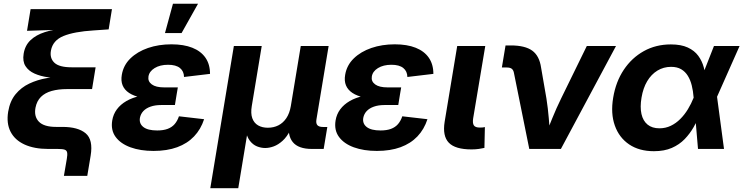

<svg xmlns="http://www.w3.org/2000/svg" viewBox="-20 -775 3868 999"><path d="M312.5 140.1 327.6 51.8Q331.5 29.8 329.3 18.6Q327.1 7.3 316.2 3.7Q305.2 0 280.8 0H231.4Q157.7 0 107.4 -23.2Q57.1 -46.4 34.9 -89.8Q12.7 -133.3 22.5 -193.8Q31.7 -249 61 -284.7Q90.3 -320.3 132.3 -340.1Q174.3 -359.9 221.7 -368.2Q269 -376.5 313.5 -377.4L312.5 -366.7Q270.5 -367.2 230.5 -372.8Q190.4 -378.4 159.4 -392.3Q128.4 -406.2 112.5 -431.2Q96.7 -456.1 103 -495.1Q109.9 -538.6 138.7 -565.9Q167.5 -593.3 213.4 -607.9Q259.3 -622.6 316.9 -627L319.8 -621.1L120.6 -614.7L139.2 -727.5H562.5L545.4 -622.1L467.3 -616.7Q365.7 -610.4 310.3 -587.6Q254.9 -564.9 245.1 -512.2Q237.8 -472.7 262.9 -448.7Q288.1 -424.8 353 -424.8H477.5L459 -311.5H329.1Q283.7 -311.5 249 -301.8Q214.4 -292 192.9 -270.8Q171.4 -249.5 164.6 -214.4Q156.2 -168.9 182.4 -141.8Q208.5 -114.7 272 -114.7H304.7Q386.2 -114.7 425.8 -81.3Q465.3 -47.9 451.7 34.7L434.1 140.1Z M778.8 10.3Q710.4 10.3 658.9 -8.5Q607.4 -27.3 581.5 -62.7Q555.7 -98.1 564 -148.4Q569.3 -180.7 588.1 -206.1Q606.9 -231.4 637.7 -249.3Q668.5 -267.1 710.9 -276.4Q753.4 -285.6 806.6 -285.6H899.4L890.1 -228.5H817.9Q787.1 -228.5 763.4 -220.2Q739.7 -211.9 725.8 -197Q711.9 -182.1 708 -161.6Q703.1 -131.8 726.1 -114Q749 -96.2 797.9 -96.2Q830.1 -96.2 852.3 -104.5Q874.5 -112.8 888.7 -129.2Q902.8 -145.5 911.1 -169.9L1042 -154.8Q1024.9 -102.1 989.7 -65.2Q954.6 -28.3 901.9 -9Q849.1 10.3 778.8 10.3ZM804.7 -259.8Q752.4 -259.8 714.1 -267.6Q675.8 -275.4 651.6 -291.5Q627.4 -307.6 617.9 -331.1Q608.4 -354.5 613.8 -385.7Q622.1 -435.5 658.4 -470.9Q694.8 -506.3 750.2 -525.4Q805.7 -544.4 872.1 -544.4Q936 -544.4 980.7 -526.6Q1025.4 -508.8 1049.1 -474.6Q1072.8 -440.4 1072.8 -390.6L937.5 -374.5Q937 -404.3 916.3 -421.1Q895.5 -438 854.5 -438Q812.5 -438 784.4 -420.7Q756.3 -403.3 752.4 -376.5Q748.5 -351.6 769.8 -335.9Q791 -320.3 834 -320.3H905.3L895 -259.8ZM838.4 -603 879.9 -755.4H1010.3L924.8 -603Z M1074.2 204.1 1196.8 -535.6H1341.8L1290 -223.1Q1283.7 -185.1 1292.7 -159.9Q1301.8 -134.8 1323 -122.6Q1344.2 -110.4 1373.5 -110.4Q1403.8 -110.4 1428.5 -122.8Q1453.1 -135.3 1470 -160.4Q1486.8 -185.5 1493.2 -223.1L1544.9 -535.6H1689.9L1626.5 -153.8Q1623 -133.3 1631.3 -123.8Q1639.6 -114.3 1661.1 -114.3H1683.1L1664.1 0H1603Q1532.2 0 1503.2 -35.9Q1474.1 -71.8 1485.4 -139.6L1493.7 -189H1517.6Q1508.8 -134.3 1491 -98.6Q1473.1 -63 1450.4 -42.5Q1427.7 -22 1404.3 -13.4Q1380.9 -4.9 1359.9 -4.9Q1338.4 -4.9 1317.1 -13.4Q1295.9 -22 1280 -42.5Q1264.2 -63 1258.1 -98.6Q1252 -134.3 1260.7 -189H1284.7L1219.7 204.1Z M1940.9 10.3Q1872.6 10.3 1821 -8.5Q1769.5 -27.3 1743.7 -62.7Q1717.8 -98.1 1726.1 -148.4Q1731.4 -180.7 1750.2 -206.1Q1769 -231.4 1799.8 -249.3Q1830.6 -267.1 1873 -276.4Q1915.5 -285.6 1968.8 -285.6H2061.5L2052.2 -228.5H1980Q1949.2 -228.5 1925.5 -220.2Q1901.9 -211.9 1887.9 -197Q1874 -182.1 1870.1 -161.6Q1865.2 -131.8 1888.2 -114Q1911.1 -96.2 1960 -96.2Q1992.2 -96.2 2014.4 -104.5Q2036.6 -112.8 2050.8 -129.2Q2064.9 -145.5 2073.2 -169.9L2204.1 -154.8Q2187 -102.1 2151.9 -65.2Q2116.7 -28.3 2064 -9Q2011.2 10.3 1940.9 10.3ZM1966.8 -259.8Q1914.6 -259.8 1876.2 -267.6Q1837.9 -275.4 1813.7 -291.5Q1789.6 -307.6 1780 -331.1Q1770.5 -354.5 1775.9 -385.7Q1784.2 -435.5 1820.6 -470.9Q1856.9 -506.3 1912.4 -525.4Q1967.8 -544.4 2034.2 -544.4Q2098.1 -544.4 2142.8 -526.6Q2187.5 -508.8 2211.2 -474.6Q2234.9 -440.4 2234.9 -390.6L2099.6 -374.5Q2099.1 -404.3 2078.4 -421.1Q2057.6 -438 2016.6 -438Q1974.6 -438 1946.5 -420.7Q1918.5 -403.3 1914.6 -376.5Q1910.6 -351.6 1931.9 -335.9Q1953.1 -320.3 1996.1 -320.3H2067.4L2057.1 -259.8Z M2433.6 2.4Q2348.6 2.4 2315.2 -32.5Q2281.7 -67.4 2293.5 -141.1L2358.9 -535.6H2504.9L2441.9 -159.2Q2438 -133.8 2445.6 -122.6Q2453.1 -111.3 2476.1 -111.3Q2485.4 -111.3 2491.7 -111.8Q2498 -112.3 2502.9 -113.8L2500.5 -5.4Q2489.3 -2.9 2471.9 -0.2Q2454.6 2.4 2433.6 2.4Z M2733.9 0 2653.8 -397Q2650.9 -411.1 2642.3 -417.5Q2633.8 -423.8 2616.7 -423.8H2591.3L2610.4 -538.6H2637.7Q2711.9 -538.6 2749.3 -511.5Q2786.6 -484.4 2795.4 -422.9L2823.2 -262.2Q2831.1 -211.4 2835.4 -159.9Q2839.8 -108.4 2843.8 -55.2H2811.5Q2833 -108.9 2853.8 -160.2Q2874.5 -211.4 2899.4 -262.2L3033.2 -535.6H3185.1L2898.4 0Z M3382.3 11.7Q3305.7 11.7 3253.4 -23.7Q3201.2 -59.1 3179 -121.8Q3156.7 -184.6 3170.4 -266.6Q3184.1 -349.6 3225.6 -411.9Q3267.1 -474.1 3329.8 -509Q3392.6 -543.9 3470.7 -543.9Q3523.9 -543.9 3558.6 -527.8Q3593.3 -511.7 3613 -484.9Q3632.8 -458 3641.6 -425.3Q3650.4 -392.6 3652.8 -359.9H3693.4L3710.4 -274.9L3747.1 0H3611.8L3588.9 -269Q3586.4 -301.8 3579.3 -330.3Q3572.3 -358.9 3558.8 -380.6Q3545.4 -402.3 3524.2 -414.8Q3502.9 -427.2 3471.7 -427.2Q3432.6 -427.2 3400.6 -407.7Q3368.7 -388.2 3347.4 -352.5Q3326.2 -316.9 3317.9 -267.1Q3309.6 -217.8 3317.6 -181.9Q3325.7 -146 3349.4 -126.7Q3373 -107.4 3411.1 -107.4Q3442.9 -107.4 3470 -120.4Q3497.1 -133.3 3519.5 -155.8Q3542 -178.2 3559.3 -206.8Q3576.7 -235.4 3588.9 -266.1L3694.8 -535.6H3828.1L3708.5 -266.1L3663.1 -181.2H3623Q3608.4 -147.5 3589.1 -113.5Q3569.8 -79.6 3542.2 -51Q3514.6 -22.5 3475.6 -5.4Q3436.5 11.7 3382.3 11.7Z"/></svg>

Font: Inter 20pt
Style: Bold Italic
Weight: 700
Italic angle: -9.3988°
Version: Version 4.001;git-66647c0bb